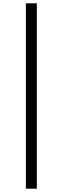

<svg xmlns="http://www.w3.org/2000/svg" viewBox="-20 -858 378 1157"><path d="M136 279H202V-838H136Z"/></svg>

Font: Noto Serif SC
Style: Bold
Weight: 700
Designer: Ryoko NISHIZUKA 西塚涼子 (kana & ideographs); Frank Grießhammer (Latin, Greek & Cyrillic); Wenlong ZHANG 张文龙 (bopomofo); San
Foundry: Adobe
Version: Version 2.001;hotconv 1.1.0;makeotfexe 2.6.0